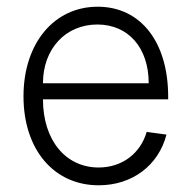

<svg xmlns="http://www.w3.org/2000/svg" viewBox="-20 -536 571 572"><path d="M274 16C374 16 452 -43 476 -135L417 -143C398 -78 343 -37 274 -37C175 -37 108 -119 108 -240H481V-248C481 -411 399 -516 271 -516C141 -516 50 -407 50 -249C50 -91 140 16 274 16ZM423 -288H108C108 -390 175 -463 270 -463C362 -463 423 -394 423 -288Z"/></svg>

Font: Uncut Sans Light
Style: Regular
Weight: 300
Designer: Kasper Nordkvist
Foundry: UNCUT.wtf
Version: Version 1.304;Glyphs 3.2 (3246)